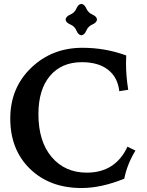

<svg xmlns="http://www.w3.org/2000/svg" viewBox="-20 -946 745 976"><path d="M394.5 9.8Q232.9 9.8 132.6 -87.6Q32.2 -185.1 32.2 -343.3Q32.2 -499 138.2 -601.1Q244.1 -703.1 398.9 -703.1Q515.1 -703.1 621.6 -664.1Q620.6 -644 620.6 -623Q620.6 -559.1 631.8 -489.7L586.4 -482.4Q578.6 -552.7 529.5 -591.3Q480.5 -629.9 396 -629.9Q293 -629.9 234.1 -560.3Q175.3 -490.7 175.3 -365.7Q175.3 -227.1 242.7 -147.7Q310.1 -68.4 421.4 -68.4Q566.4 -68.4 627.9 -200.2L668.5 -180.7Q625.5 -109.4 611.8 -37.6Q494.6 9.8 394.5 9.8ZM393.6 -766.6Q377.9 -768.1 368.7 -790.3Q359.4 -812.5 337.2 -821.8Q314.9 -831.1 313.5 -846.7Q314.9 -862.3 337.2 -871.8Q359.4 -881.3 368.7 -903.1Q377.9 -924.8 393.6 -926.3Q409.2 -924.8 418.7 -903.1Q428.2 -881.3 450 -871.8Q471.7 -862.3 473.1 -846.7Q471.7 -831.1 450 -821.8Q428.2 -812.5 418.7 -790.3Q409.2 -768.1 393.6 -766.6Z"/></svg>

Font: Kelvinch
Style: Bold
Weight: 700
Designer: Paul James Miller
Foundry: High-Logic / Made with FontCreator
Version: Version 3.501;March 28, 2021;FontCreator 13.0.0.2683 64-bit